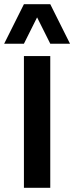

<svg xmlns="http://www.w3.org/2000/svg" viewBox="-51 -891 352 911"><path d="M62.5 0V-625H187.5V0ZM-31.2 -683.6 62.5 -871.1H187.5L281.2 -683.6H187.5L125 -808.6L62.5 -683.6Z"/></svg>

Font: Oswald-Regular
Style: Regular
Weight: 400
Designer: vernon adams
Foundry: vernon adams
Version: Version 2.002; ttfautohint (v0.92.18-e454-dirty) -l 8 -r 50 